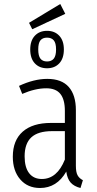

<svg xmlns="http://www.w3.org/2000/svg" viewBox="-20 -928 483 959"><path d="M306 -859 141 -782 125 -814 281 -908ZM215 -774Q253 -774 276 -749.5Q299 -725 299 -681Q299 -636 276 -611.5Q253 -587 215 -587Q177 -587 154 -611.5Q131 -636 131 -681Q131 -725 154 -749.5Q177 -774 215 -774ZM215 -740Q193 -740 182 -726.5Q171 -713 171 -681Q171 -649 182 -635Q193 -621 215 -621Q237 -621 248.5 -635Q260 -649 260 -681Q260 -713 248.5 -726.5Q237 -740 215 -740ZM394 -28 382 11Q350 3 333 -16Q316 -35 311 -71Q264 11 180 11Q118 11 81 -32Q44 -75 44 -145Q44 -227 93.5 -270.5Q143 -314 235 -314H304V-374Q304 -431 281.5 -459Q259 -487 211 -487Q156 -487 91 -459L75 -499Q150 -534 216 -534Q288 -534 323.5 -493.5Q359 -453 359 -378V-100Q359 -68 367.5 -52.5Q376 -37 394 -28ZM304 -131V-273H240Q170 -273 136.5 -242Q103 -211 103 -147Q103 -92 125.5 -63Q148 -34 189 -34Q265 -34 304 -131Z"/></svg>

Font: Fira Sans Extra Condensed Light
Style: Regular
Weight: 300
Width: 1
Designer: Carrois Corporate & Edenspiekermann AG
Foundry: Carrois Corporate GbR & Edenspiekermann AG
Version: Version 4.203